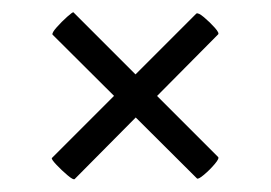

<svg xmlns="http://www.w3.org/2000/svg" viewBox="-20 -345 439 311"><path d="M101 -55Q99 -53 89.5 -61Q80 -69 71.5 -78Q63 -87 64 -89L298 -323Q301 -325 310.5 -317Q320 -309 328 -300Q336 -291 333 -289ZM65 -289Q64 -292 72 -301Q80 -310 89 -318Q98 -326 99 -325L333 -91Q336 -89 328 -79.5Q320 -70 310.5 -62Q301 -54 299 -56Z"/></svg>

Font: Cormorant Infant Light
Style: Regular
Weight: 300
Designer: Christian Thalmann (Catharsis Fonts)
Foundry: Catharsis Fonts
Version: Version 4.001